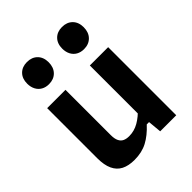

<svg xmlns="http://www.w3.org/2000/svg" viewBox="-222 -923 1065 1065"><g transform="rotate(-45 310.0 -391.0)"><path d="M405.5 -534.2H549.2V0H423.3L414.2 -96.7H405.5ZM214.5 -534.2V-178.6Q214.5 -149.9 222.9 -133Q231.2 -116.1 246.3 -109.2Q261.3 -102.3 283 -102.3Q322.8 -102.3 358.2 -122.7Q393.6 -143 427 -179.4V-79.9H397.8Q355.8 -34.2 312.1 -11.1Q268.5 11.9 210.9 11.9Q164.3 11.9 133.3 -4Q102.3 -20 86.6 -53.9Q70.8 -87.8 70.8 -141.5V-534.2ZM88.3 -708.4Q88.3 -748.1 111.3 -771.3Q134.3 -794.5 172.4 -794.5Q210.4 -794.5 233.6 -771.3Q256.8 -748.1 256.8 -708.4Q256.8 -668.3 233.6 -644.5Q210.4 -620.7 172.4 -620.7Q147.3 -620.7 128.3 -631.4Q109.2 -642.2 98.8 -662.2Q88.3 -682.2 88.3 -708.4ZM363.2 -708.4Q363.2 -748.1 386.2 -771.3Q409.2 -794.5 447.2 -794.5Q485.2 -794.5 508.5 -771.3Q531.7 -748.1 531.7 -708.4Q531.7 -668.3 508.5 -644.5Q485.2 -620.7 447.2 -620.7Q422.2 -620.7 403.1 -631.4Q384.1 -642.2 373.6 -662.2Q363.2 -682.2 363.2 -708.4Z"/></g></svg>

Font: Monaspace Neon Var ExtraLight
Style: Regular
Weight: 200
Designer: Riley Cran and the Lettermatic Team
Version: Version 1.200 (Monaspace Neon Var)